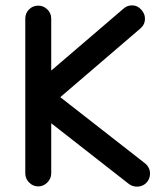

<svg xmlns="http://www.w3.org/2000/svg" viewBox="-20 -696 603 723"><path d="M496.1 6.8Q479 6.8 465.8 -2.9L172.9 -231.9V-43Q172.9 -23.4 158.2 -8.8Q143.6 5.9 124 5.9Q104 5.9 89.6 -8.8Q75.2 -23.4 75.2 -43V-626Q75.2 -646.5 89.4 -660.6Q103.5 -674.8 124 -674.8Q143.6 -674.8 158.2 -660.6Q172.9 -646.5 172.9 -626V-430.2L445.8 -664.1Q459 -675.8 478 -675.8Q496.6 -675.8 511.2 -660.4Q525.9 -645 525.9 -626Q525.9 -603.5 508.8 -588.9L207 -330.1L525.9 -81.1Q544.9 -65.9 544.9 -42Q544.9 -21.5 530.8 -7.3Q516.6 6.8 496.1 6.8Z"/></svg>

Font: Comic Neue
Style: Bold
Weight: 700
Designer: Craig Rozynski
Foundry: Craig Rozynski
Version: Version 2.003;hotconv 1.0.109;makeotfexe 2.5.65596